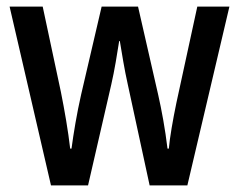

<svg xmlns="http://www.w3.org/2000/svg" viewBox="-20 -560 723 580"><path d="M366 -305 432 0H546L673 -540H576L513 -250C502 -197 493 -145 490 -111H486C479 -170 468 -229 458 -273L397 -540H287L225 -274C212 -217 202 -156 196 -111H192C186 -164 175 -227 164 -282L109 -540H9L134 0H246L316 -304C326 -347 334 -398 340 -436H342C348 -400 356 -349 366 -305Z"/></svg>

Font: Noto Sans Myanmar UI Condensed Medium
Style: Regular
Weight: 500
Width: 3
Designer: Monotype Design Team
Foundry: Monotype Imaging Inc.
Version: Version 2.103